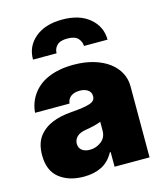

<svg xmlns="http://www.w3.org/2000/svg" viewBox="-118 -875 826 972"><g transform="rotate(-15 295.5 -389.5)"><path d="M50.8 -247.2Q78.5 -283.7 122.5 -301.8Q166.5 -320 224.4 -323.9Q258.9 -326.3 283 -330.1Q307.2 -333.8 322.1 -338.8Q350.9 -348.4 350.9 -372.2V-373.6Q350.9 -394.9 334.5 -406.2Q318.2 -417.6 292.6 -417.6Q264.6 -417.6 247 -405.5Q229.4 -393.5 225.9 -367.9H45.5Q49 -417.6 77.4 -459.9Q91.6 -480.8 112.2 -498Q132.8 -515.3 160 -527.3Q187.1 -539.4 221.1 -546Q255 -552.6 295.5 -552.6Q354 -552.6 400.6 -538.7Q447.1 -524.9 479.6 -500.7Q512.1 -476.6 529.5 -443.9Q546.9 -411.2 546.9 -373.6V0H363.6V-76.7H359.4Q334.5 -30.9 294.7 -11.2Q255 8.5 201.7 8.5Q123.6 8.5 73.9 -30.5Q24.1 -69.6 24.1 -150.6Q24.1 -210.6 50.8 -247.2ZM157.3 -744.3Q209.9 -788.4 299.7 -788.4Q389.6 -788.4 442.1 -744.3Q495.4 -699.9 495.7 -630.7H372.2Q371.8 -642 367.9 -652Q364 -661.9 355.5 -671.2Q338.8 -688.9 299.7 -688.9Q261.4 -688.9 244.7 -671.2Q228.3 -653.8 228.7 -630.7H105.1Q104.4 -699.9 157.3 -744.3ZM265.6 -115.1Q298.7 -115.1 325.6 -135.7Q352.3 -155.9 352.3 -193.2V-238.6Q337.4 -232.6 318 -227.6Q298.7 -222.7 274.1 -218.8Q240.1 -213.8 224.4 -198.3Q208.8 -182.9 208.8 -161.9Q208.8 -139.2 224.8 -127.1Q240.8 -115.1 265.6 -115.1Z"/></g></svg>

Font: Inter P Black
Style: Regular
Weight: 900
Designer: Rasmus Andersson
Foundry: rsms
Version: Version 3.018;git-588b23468